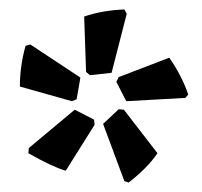

<svg xmlns="http://www.w3.org/2000/svg" viewBox="-20 -766 428 406"><path d="M243 -746 248 -737 216 -612 170 -607 162 -614 158 -731Q195 -744 243 -746ZM44 -672 150 -602 142 -556 132 -552 22 -583Q22 -626 34 -669ZM338 -644Q365 -605 378 -566L372 -559L247 -552L226 -593L231 -603ZM231 -535 242 -534 313 -442Q292 -411 252 -380L243 -383L198 -504ZM138 -534 179 -513 180 -502 119 -405Q91 -413 40 -442L41 -453Z"/></svg>

Font: Alegreya Sans ExtraBold
Style: Regular
Weight: 800
Designer: Juan Pablo del Peral
Foundry: Huerta Tipografica
Version: Version 2.007